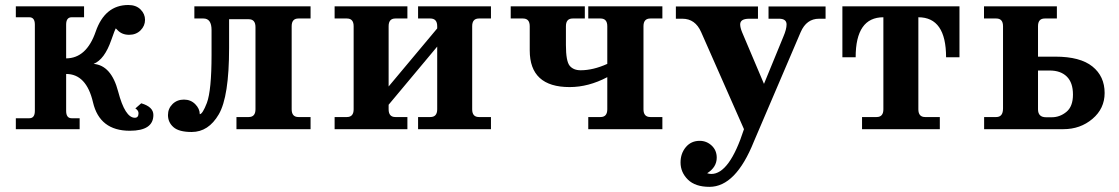

<svg xmlns="http://www.w3.org/2000/svg" viewBox="-20 -514 4454 764"><path d="M496.6 6.3Q376.5 6.3 350.1 -106.7Q323.7 -219.7 243.2 -219.7V-72.8Q243.2 -43.5 265.1 -43.5H296.9V0H43V-43.5H96.7Q118.7 -43.5 118.7 -72.8V-416Q118.7 -445.3 96.7 -445.3H43V-488.8H314.5V-445.3H265.1Q243.2 -445.3 243.2 -416V-281.7Q324.2 -282.2 360.8 -388.2Q397.5 -494.1 490.7 -494.1Q521.5 -494.1 539.3 -476.3Q557.1 -458.5 557.1 -435.1Q557.1 -411.1 539.3 -393.3Q521.5 -375.5 493.7 -375.5Q465.3 -375.5 447.8 -394Q441.4 -400.9 440.4 -400.9Q437.5 -396.5 422.9 -355Q396 -277.3 352.5 -259.8Q422.9 -253.9 450.2 -149.7Q477.5 -45.4 516.6 -45.4Q531.2 -45.4 531.2 -63.5Q531.2 -74.7 518.6 -82.5L542 -103Q590.3 -88.9 590.3 -56.6Q590.3 6.3 496.6 6.3Z M742.7 11.2Q691.9 11.2 670.2 -8.1Q648.4 -27.3 648.4 -56.2Q648.4 -82 666.5 -99.9Q684.6 -117.7 711.9 -117.7Q738.8 -117.7 756.8 -99.6Q774.9 -81.5 774.9 -59.6Q786.1 -60.1 803.2 -104.5Q821.8 -154.3 821.8 -296.4V-394.5Q821.8 -440.4 789.6 -440.4H753.4V-488.8H1215.8V-440.4H1167.5Q1140.6 -440.4 1140.6 -409.7V-79.1Q1140.6 -48.3 1167.5 -48.3H1215.8V0H920.9V-48.3H969.7Q996.6 -48.3 996.6 -79.1V-406.2Q996.6 -437.5 969.7 -437.5H891.6V-323.2Q891.6 -129.4 850.6 -59.1Q809.6 11.2 742.7 11.2Z M1933.6 0H1643.6V-48.3H1692.4Q1719.7 -48.3 1719.7 -79.1V-328.6L1526.4 -97.2V-79.1Q1526.4 -48.3 1553.2 -48.3H1601.1V0H1311.5V-48.3H1360.4Q1387.2 -48.3 1387.2 -79.1V-409.7Q1387.2 -440.4 1360.4 -440.4H1311.5V-488.8H1601.1V-440.4H1553.2Q1526.4 -440.4 1526.4 -409.7V-169.9L1719.7 -400.9V-409.7Q1719.7 -440.4 1692.4 -440.4H1643.6V-488.8H1933.6V-440.4H1885.7Q1858.9 -440.4 1858.9 -409.7V-79.1Q1858.9 -48.3 1885.7 -48.3H1933.6Z M2615.7 0H2320.8V-48.3H2369.6Q2396.5 -48.3 2396.5 -79.1V-207Q2321.8 -167.5 2246.6 -167.5Q2087.9 -167.5 2087.9 -313.5V-409.7Q2087.9 -440.4 2061 -440.4H2012.2V-488.8H2307.1V-440.4H2258.8Q2231.9 -440.4 2231.9 -409.7V-335Q2231.9 -270.5 2246.8 -252.4Q2261.7 -234.4 2290.5 -234.4Q2340.3 -234.4 2396.5 -259.8V-409.7Q2396.5 -440.4 2369.6 -440.4H2320.8V-488.8H2615.7V-440.4H2567.9Q2540.5 -440.4 2540.5 -409.7V-79.1Q2540.5 -48.3 2567.9 -48.3H2615.7Z M2803.2 229.5Q2746.6 229.5 2717.3 200.7Q2688 171.9 2688 132.3Q2688 96.7 2709 71.5Q2730 46.4 2764.2 46.4Q2791.5 46.4 2811.8 65.2Q2832 84 2832 113.3Q2832 151.4 2793.9 175.3Q2802.2 178.2 2810.5 178.2Q2882.8 178.2 2940.4 0L2770 -386.2Q2746.6 -439.5 2695.3 -439.5H2669.4V-488.3H2996.1V-439.5H2961.4Q2925.3 -439.5 2925.3 -417Q2925.3 -404.3 2933.1 -385.3L3020 -180.2L3097.2 -368.2Q3109.9 -397.9 3109.9 -416.5Q3109.9 -439.5 3080.1 -439.5H3038.1V-488.3H3265.1V-439.5H3239.3Q3189 -439.5 3166 -386.2L2980 48.8Q2907.7 229.5 2803.2 229.5Z M3719.7 0H3410.2V-48.3H3468.3Q3495.1 -48.3 3495.1 -79.1V-445.3Q3384.8 -445.3 3384.8 -286.1H3332V-488.8H3797.9V-286.1H3744.6Q3744.6 -445.3 3634.3 -445.3V-79.1Q3634.3 -48.3 3661.1 -48.3H3719.7Z M4165 -47.4Q4197.3 -47.4 4223.4 -68.8Q4249.5 -90.3 4249.5 -137.7Q4249.5 -185.1 4225.1 -209.2Q4200.7 -233.4 4156.7 -233.4H4110.4V-79.1Q4110.4 -47.4 4142.6 -47.4ZM4211.4 0H3896V-48.3H3944.3Q3971.2 -48.3 3971.2 -82.5V-409.7Q3971.2 -440.4 3944.3 -440.4H3895.5V-488.8H4185.5V-440.4H4137.2Q4110.4 -440.4 4110.4 -409.7V-288.6H4179.2Q4278.3 -288.6 4326.9 -249.5Q4375.5 -210.4 4375.5 -144Q4375.5 -82 4327.1 -41Q4278.8 0 4211.4 0Z"/></svg>

Font: Munson
Style: Bold
Weight: 700
Designer: Paul James MIller
Foundry: High-Logic / Made with FontCreator
Version: Version 2.10;May 5, 2019;FontCreator 11.5.0.2430 64-bit